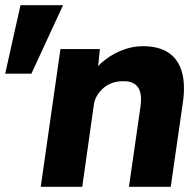

<svg xmlns="http://www.w3.org/2000/svg" viewBox="-51 -720 741 740"><path d="M-31 -436 28 -700H192L70 -436ZM106 0 182 -531H334L323 -423L290 -411Q306 -447 338.5 -476.5Q371 -506 413.5 -524Q456 -542 500 -542Q560 -542 597.5 -517.5Q635 -493 649.5 -444.5Q664 -396 654 -326L607 0H446L491 -313Q495 -345 489 -366Q483 -387 466 -397.5Q449 -408 422 -407Q401 -407 382 -400.5Q363 -394 348.5 -381.5Q334 -369 324 -353Q314 -337 311 -318L266 0H187Q159 0 139 0Q119 0 106 0Z"/></svg>

Font: Lexend
Style: Bold Italic
Weight: 700
Italic angle: -8.13011°
Designer: Bonnie Shaver-Troup, Thomas Jockin
Foundry: Lexend
Version: Version 1.007